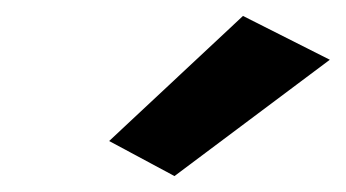

<svg xmlns="http://www.w3.org/2000/svg" viewBox="-20 -726 434 241"><path d="M394 -651 285 -706 117 -549 199 -505Z"/></svg>

Font: Jost
Style: Bold Italic
Weight: 700
Italic angle: -5°
Version: Version 3.710